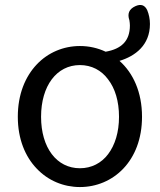

<svg xmlns="http://www.w3.org/2000/svg" viewBox="-20 -743 646 776"><path d="M417 -120C390 -84 350 -63 303 -63C209 -63 146 -146 146 -271C146 -396 209 -480 303 -480C350 -480 390 -459 417 -422C445 -386 461 -334 461 -271C461 -209 445 -157 417 -120ZM128 -62C174 -13 237 13 303 13C436 13 554 -91 554 -271C554 -371 518 -448 463 -497C526 -516 586 -560 586 -646C586 -666 582 -685 575 -702C565 -723 549 -728 527 -718C501 -706 494 -687 503 -661C504 -654 505 -647 505 -640C505 -577 470 -545 407 -534C375 -549 340 -557 303 -557C237 -557 174 -531 128 -482C82 -433 52 -362 52 -271C52 -181 82 -110 128 -62Z"/></svg>

Font: GenSenRounded2 TW R
Style: Regular
Weight: 400
Version: Version 2.100;PS 2.1;hotconv 16.6.51;makeotf.lib2.5.65220 DE